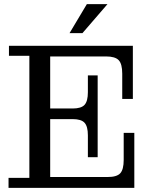

<svg xmlns="http://www.w3.org/2000/svg" viewBox="-20 -902 729 922"><path d="M21 0V-48H121V-634H23V-682H221V0ZM221 0V-52H625V0ZM402 -252Q402 -295 386 -312.5Q370 -330 329 -330H449V-147H402ZM221 -330V-381H449V-330ZM497 -52Q541 -52 557.5 -70Q574 -88 574 -134V-264H625V-52ZM329 -381Q370 -381 386 -398.5Q402 -416 402 -459V-540H449V-381ZM221 -631V-682H618V-631ZM567 -548Q567 -595 550 -613Q533 -631 489 -631H618V-427H567ZM314 -743 397 -882H496L376 -743Z"/></svg>

Font: Montagu Slab
Style: Regular
Weight: 400
Version: Version 1.000